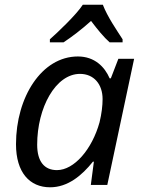

<svg xmlns="http://www.w3.org/2000/svg" viewBox="-20 -786 608 816"><path d="M48 -173C48 -53 106 10 193 10C268 10 328 -40 375 -99H379L366 0H436L550 -536H483L451 -453H446C425 -502 382 -546 311 -546C157 -546 48 -373 48 -173ZM138 -171C138 -328 216 -472 320 -472C379 -472 416 -428 416 -365C416 -337 412 -303 403 -266C371 -151 295 -63 222 -63C169 -63 138 -99 138 -171ZM192 -606H250C285 -629 327 -661 367 -697C394 -661 422 -627 446 -606H501V-619C476 -658 437 -714 417 -766H332C305 -724 225 -648 192 -619Z"/></svg>

Font: BC Sans
Style: Italic
Weight: 400
Italic angle: -12°
Designer: Monotype Design Team
Designer: Province of B.C.
Foundry: Monotype Imaging Inc.
Version: Version 2.000;GOOG;noto-source:20170915:90ef993387c0